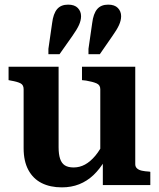

<svg xmlns="http://www.w3.org/2000/svg" viewBox="-20 -799 686 829"><path d="M233 -511V-163Q233 -133 239.5 -113.5Q246 -94 260 -85Q274 -76 298 -76Q324 -76 347 -88.5Q370 -101 391.5 -126.5Q413 -152 432 -193L434 -108Q411 -69 383.5 -43Q356 -17 322 -3.5Q288 10 247 10Q197 10 160 -8.5Q123 -27 102.5 -65Q82 -103 82 -159V-414Q82 -432 69 -439Q56 -446 27 -451L17 -453V-511ZM564 -511V-90Q564 -79 571.5 -72Q579 -65 592.5 -62Q606 -59 625 -58L629 -57V0H424V-111L413 -113V-414Q413 -432 397 -439Q381 -446 352 -451L334 -453V-511ZM205 -699Q210 -740 226.5 -759.5Q243 -779 274 -779Q302 -779 316 -764.5Q330 -750 330 -729Q330 -711 321 -691Q312 -671 292 -643L237 -565H189V-588ZM378 -699Q383 -740 399.5 -759.5Q416 -779 447 -779Q475 -779 489 -764.5Q503 -750 503 -729Q503 -711 494 -691Q485 -671 465 -643L411 -565H362V-588Z"/></svg>

Font: Roboto Serif 28pt SemiBold
Style: Regular
Weight: 600
Designer: Greg Gazdowicz
Foundry: Commercial Type
Version: Version 1.008